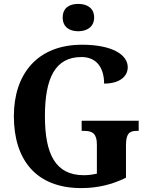

<svg xmlns="http://www.w3.org/2000/svg" viewBox="-20 -953 759 983"><path d="M381 -793C424 -793 462 -815 462 -863C462 -913 424 -933 381 -933C335 -933 301 -913 301 -863C301 -815 335 -793 381 -793ZM396 10C480 10 553 -8 625 -43V-209C625 -267 641 -283 679 -283H690V-335H398V-283H411C455 -283 476 -267 476 -213V-64C455 -59 431 -56 409 -56C264 -56 210 -164 210 -358C210 -554 263 -661 397 -661C476 -661 513 -604 513 -525C593 -525 634 -562 634 -609C634 -673 554 -724 400 -724C171 -724 51 -574 51 -358C51 -137 163 10 396 10Z"/></svg>

Font: Noto Serif Bengali SemiCondensed
Style: Bold
Weight: 700
Width: 4
Designer: Juan Bruce, Universal Thirst, Indian Type Foundry and the Monotype Design Team.
Foundry: Monotype Imaging Inc.
Version: Version 2.003